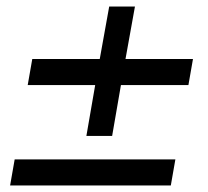

<svg xmlns="http://www.w3.org/2000/svg" viewBox="-20 -597 639 589"><path d="M65 -336H272L245 -180H324L351 -336H558L572 -416H365L394 -577H315L286 -416H79ZM11 -28H504L518 -108H25Z"/></svg>

Font: Geom
Style: Italic
Weight: 400
Italic angle: -10°
Version: Version 1.102